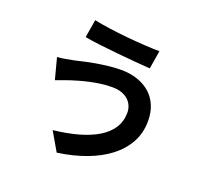

<svg xmlns="http://www.w3.org/2000/svg" viewBox="-143 -976 1286 1204"><g transform="rotate(20 500.0 -373.5)"><path d="M682 -329Q682 -353 672.5 -375Q663 -397 645 -413Q627 -429 600.5 -438Q574 -447 539 -447Q498 -447 460 -441.5Q422 -436 388.5 -428.5Q355 -421 327.5 -413Q300 -405 281 -399Q259 -392 233 -382.5Q207 -373 185 -365L148 -506Q173 -508 202.5 -513Q232 -518 256 -523Q283 -529 317 -537Q351 -545 389.5 -551.5Q428 -558 470 -563Q512 -568 555 -568Q614 -568 663 -551.5Q712 -535 747.5 -504Q783 -473 802.5 -427.5Q822 -382 822 -324Q822 -244 787 -180Q752 -116 689.5 -68Q627 -20 540.5 12Q454 44 351 58L279 -66Q371 -76 445.5 -97Q520 -118 572.5 -150Q625 -182 653.5 -226.5Q682 -271 682 -329ZM294 -805Q337 -796 397 -787.5Q457 -779 520 -773Q583 -767 641.5 -763.5Q700 -760 739 -760L719 -638Q675 -641 616.5 -646Q558 -651 496 -657Q434 -663 375.5 -670Q317 -677 274 -685Z"/></g></svg>

Font: SpoqaHanSansJP-Bold
Style: Regular
Weight: 700
Designer: [Source Han Sans]
Ryoko NISHIZUKA  (kana & ideographs); Paul D. Hunt (Latin, Greek & Cyrillic); Wenlong ZHANG  (bopomofo
Foundry: Spoqa (http://bi.spoqa.com)
Version: Version 1.002.20150607